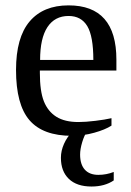

<svg xmlns="http://www.w3.org/2000/svg" viewBox="-20 -491 484 708"><path d="M127 -231V-222.2Q127 -154.8 141.8 -117.4Q156.7 -80.1 187.7 -60.5Q218.8 -41 269 -41Q295.4 -41 331.5 -45.4Q367.7 -49.8 391.1 -55.2V-27.8Q367.7 -12.7 327.4 -1.5Q287.1 9.8 245.1 9.8Q138.2 9.8 88.6 -47.9Q39.1 -105.5 39.1 -232.9Q39.1 -353 89.4 -412.1Q139.6 -471.2 232.9 -471.2Q409.2 -471.2 409.2 -271V-231ZM232.9 -432.1Q182.1 -432.1 155 -391.1Q127.9 -350.1 127.9 -270H324.2Q324.2 -357.4 301.8 -394.8Q279.3 -432.1 232.9 -432.1ZM317.4 196.8Q263.2 196.8 233.9 168.7Q204.6 140.6 204.6 90.8Q204.6 64.9 216.1 39.3Q227.5 13.7 248.5 -7.8H301.8Q290.5 8.3 283 33.7Q275.4 59.1 275.4 79.1Q275.4 115.2 292.7 134.5Q310.1 153.8 342.8 153.8Q372.1 153.8 399.4 143.1V174.3Q366.2 196.8 317.4 196.8Z"/></svg>

Font: Times New Roman
Style: Regular
Weight: 400
Designer: Steve Matteson
Foundry: Ascender Corporation
Version: Version 2.00.3